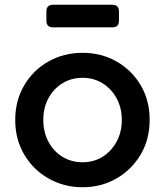

<svg xmlns="http://www.w3.org/2000/svg" viewBox="-20 -775 693 807"><path d="M327 12Q249 12 184.5 -24.5Q120 -61 82 -125Q44 -189 44 -271Q44 -352 81.5 -416Q119 -480 183.5 -516.5Q248 -553 327 -553Q406 -553 470 -516.5Q534 -480 571.5 -416.5Q609 -353 609 -271Q609 -189 571 -125Q533 -61 469 -24.5Q405 12 327 12ZM327 -93Q374 -93 411 -116Q448 -139 470 -179.5Q492 -220 492 -271Q492 -322 470 -362Q448 -402 411 -425Q374 -448 327 -448Q280 -448 242.5 -425Q205 -402 183.5 -362Q162 -322 162 -271Q162 -220 183.5 -179.5Q205 -139 242.5 -116Q280 -93 327 -93ZM203 -660Q175 -660 175 -688V-727Q175 -755 203 -755H452Q480 -755 480 -727V-688Q480 -660 452 -660Z"/></svg>

Font: Pitagon Sans Text SemiBold
Style: Regular
Weight: 600
Designer: Travis Tran
Foundry: Pitagon
Version: Version 1.001; ttfautohint (v1.8.4.7-5d5b);gftools[0.9.26]